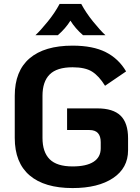

<svg xmlns="http://www.w3.org/2000/svg" viewBox="-20 -944 714 976"><path d="M55 -243V-457Q55 -583 130.5 -647.5Q206 -712 349 -712Q452 -712 517.5 -679Q583 -646 621 -581L514 -508Q483 -558 448 -580Q413 -602 349 -602Q269 -602 232.5 -565.5Q196 -529 196 -457V-243Q196 -171 232.5 -134.5Q269 -98 349 -98Q419 -98 455.5 -121.5Q492 -145 492 -190V-221Q492 -283 435 -283H321V-393H475Q555 -393 593 -356Q631 -319 631 -241V-180Q631 -90 555 -39Q479 12 349 12Q206 12 130.5 -52.5Q55 -117 55 -243ZM283 -924H393Q417 -879 453.5 -834Q490 -789 516 -765H402Q362 -800 338 -839Q314 -800 274 -765H160Q186 -789 222.5 -834Q259 -879 283 -924Z"/></svg>

Font: KoHo
Style: Bold
Weight: 700
Designer: Cadson Demak & Katatrad Team
Foundry: Cadson Demak Co.,Ltd.
Version: Version 1.000; ttfautohint (v1.6)